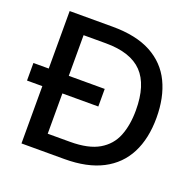

<svg xmlns="http://www.w3.org/2000/svg" viewBox="-124 -827 964 954"><g transform="rotate(20 358.5 -350.0)"><path d="M86 0V-303H5V-396H86V-700H313Q438 -700 517.5 -657Q597 -614 635 -535Q673 -456 673 -349Q673 -239 633 -161Q593 -83 513 -41.5Q433 0 313 0ZM192 -90H310Q407 -90 462.5 -122.5Q518 -155 541 -213Q564 -271 564 -349Q564 -483 502.5 -547Q441 -611 310 -611H192V-396H382V-303H192Z"/></g></svg>

Font: Rethink Sans Medium
Style: Regular
Weight: 500
Designer: The Rethink Sans project authors (Hans Thiessen). DM Sans designed by Colophon Foundry.
Foundry: Rethink Communications LLC
Version: Version 1.001